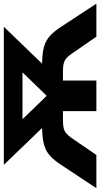

<svg xmlns="http://www.w3.org/2000/svg" viewBox="222 -762 536 1029"><g transform="rotate(-90 490.5 -248.0)"><path d="M-4 0 121 -189Q147 -229 172.5 -251Q198 -273 235 -282Q272 -291 330 -291H396L357 -251L121 -496H861L625 -251L585 -291H652Q710 -291 746.5 -282.5Q783 -274 809 -251.5Q835 -229 861 -189L985 0H808L716 -133Q704 -151 692 -161Q680 -171 664.5 -175Q649 -179 627 -179H573V0H409V-179H355Q332 -179 316.5 -175Q301 -171 289.5 -161Q278 -151 265 -133L174 0ZM489 -268H493L659 -440L661 -396H320L323 -440Z"/></g></svg>

Font: Nunito Sans 10pt SemiExpanded ExtraBold
Style: Regular
Weight: 800
Width: 6
Designer: Vernon Adams
Foundry: Vernon Adams
Version: Version 3.101;gftools[0.9.27]